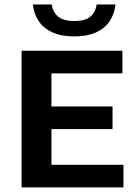

<svg xmlns="http://www.w3.org/2000/svg" viewBox="-20 -816 594 836"><path d="M74 0V-595H513V-496.5H204V-98.5H517.5V0ZM153 -254V-352.5H470V-254ZM303.5 -657.5Q247 -657.5 208.8 -674.8Q170.5 -692 149.2 -723.2Q128 -754.5 123 -796.5H205Q211 -761.5 234 -743Q257 -724.5 303.5 -724.5Q350.5 -724.5 373 -743Q395.5 -761.5 401 -796.5H483Q478 -754.5 457 -723.2Q436 -692 397.8 -674.8Q359.5 -657.5 303.5 -657.5Z"/></svg>

Font: Encode Sans SC Condensed Thin SemiBold
Style: Regular
Weight: 600
Version: Version 3.002